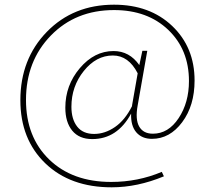

<svg xmlns="http://www.w3.org/2000/svg" viewBox="-20 -623 918 820"><path d="M629 -30Q586 -30 562 -58Q538 -86 540 -138Q481 -29 374 -29Q318 -29 288.5 -65Q259 -101 259 -163Q259 -259 321 -332Q383 -405 465 -405Q533 -405 575 -345L588 -406H609L568 -173Q557 -113 574.5 -82.5Q592 -52 633 -52Q699 -52 743 -118.5Q787 -185 787 -277Q787 -411 698.5 -495.5Q610 -580 467 -580Q303 -580 197 -471Q91 -362 91 -196Q91 -38 190 58Q289 154 455 154Q569 154 671 111L680 130Q567 177 457 177Q280 177 173.5 74.5Q67 -28 67 -195Q67 -371 180 -487Q293 -603 467 -603Q620 -603 715.5 -512Q811 -421 811 -279Q811 -172 758 -101Q705 -30 629 -30ZM382 -51Q428 -51 471 -80.5Q514 -110 544 -170V-173L568 -310Q529 -386 462 -386Q391 -386 338 -320Q285 -254 285 -167Q285 -114 309.5 -82.5Q334 -51 382 -51Z"/></svg>

Font: EauTestInfant Extralight
Style: Regular
Weight: 250
Designer: Christian Thalmann (Catharsis Fonts)
Version: Version 0.001;PS 000.001;hotconv 1.0.88;makeotf.lib2.5.64775